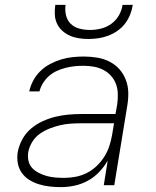

<svg xmlns="http://www.w3.org/2000/svg" viewBox="-20 -760 640 788"><path d="M230 8Q207 8 184.5 5.5Q162 3 140.5 -3.5Q119 -10 100.5 -21.5Q82 -33 69.5 -50.5Q57 -68 53 -90.5Q49 -113 53 -137Q58 -163 71.5 -188Q85 -213 106.5 -231.5Q128 -250 154 -262Q180 -274 206.5 -280.5Q233 -287 259.5 -289.5Q286 -292 312 -292H454L461 -331Q464 -352 463.5 -374Q463 -396 456 -415Q449 -434 435.5 -449Q422 -464 403.5 -473.5Q385 -483 364 -486.5Q343 -490 321 -490Q303 -490 285 -488Q267 -486 249 -481.5Q231 -477 213.5 -469Q196 -461 181.5 -448.5Q167 -436 156.5 -419Q146 -402 142 -385H100Q105 -408 116.5 -429.5Q128 -451 146 -468.5Q164 -486 186 -497.5Q208 -509 231 -516Q254 -523 277.5 -525.5Q301 -528 324 -528Q352 -528 379 -523.5Q406 -519 429.5 -507Q453 -495 470 -476Q487 -457 496.5 -432Q506 -407 506.5 -379.5Q507 -352 502 -324L449 0H406L422 -101Q408 -76 387 -54Q366 -32 340 -18Q314 -4 286 2Q258 8 230 8ZM244 -30Q267 -30 290.5 -34.5Q314 -39 336 -50Q358 -61 376 -78Q394 -95 407.5 -116Q421 -137 428.5 -160Q436 -183 440 -206L448 -254H313Q291 -254 269.5 -252.5Q248 -251 226.5 -246Q205 -241 183.5 -232.5Q162 -224 143 -210.5Q124 -197 112 -177Q100 -157 96 -136Q93 -117 97 -99.5Q101 -82 112.5 -70Q124 -58 140 -50Q156 -42 172.5 -37.5Q189 -33 207.5 -31.5Q226 -30 244 -30ZM343 -600Q323 -600 303.5 -603Q284 -606 267 -613.5Q250 -621 236 -633.5Q222 -646 214 -663Q206 -680 205 -700Q204 -720 207 -740H249Q246 -718 251 -697Q256 -676 270.5 -662Q285 -648 306 -642.5Q327 -637 349 -637Q371 -637 394 -642.5Q417 -648 436.5 -662Q456 -676 468 -697Q480 -718 483 -740H525Q522 -720 514 -700Q506 -680 493 -663Q480 -646 462 -633.5Q444 -621 424 -613.5Q404 -606 383.5 -603Q363 -600 343 -600Z"/></svg>

Font: Iosevka XLt Ex Obl
Style: Regular
Weight: 200
Width: 7
Italic angle: -9°
Monospace: yes
Designer: Belleve Invis
Foundry: Belleve Invis
Version: Version 32.5.0; ttfautohint (v1.8.4)